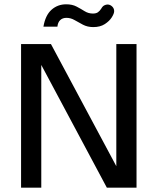

<svg xmlns="http://www.w3.org/2000/svg" viewBox="-20 -873 733 893"><path d="M78 0V-668H217L521 -100V-668H615V0H477L172 -571V0ZM414 -747Q387 -747 366 -758Q345 -769 327 -779.5Q309 -790 289 -790Q271 -790 260 -779.5Q249 -769 247 -749H182Q191 -802 219.5 -827.5Q248 -853 288 -853Q316 -853 336 -842.5Q356 -832 373.5 -821Q391 -810 412 -810Q427 -810 435.5 -816Q444 -822 451 -833Q457 -844 465 -848Q473 -852 480 -852Q492 -852 501.5 -843Q511 -834 511 -821Q511 -810 500 -792.5Q489 -775 467.5 -761Q446 -747 414 -747Z"/></svg>

Font: Atkinson Hyperlegible Next
Style: Regular
Weight: 400
Designer: Elliott Scott, Megan Eiswerth, Linus Boman, Theodore Petrosky, Letters from Sweden
Foundry: Applied Design Works, Letters from Sweden
Version: Version 2.001